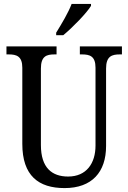

<svg xmlns="http://www.w3.org/2000/svg" viewBox="-20 -951 656 981"><path d="M267 -784V-771H303C353 -812 424 -886 445 -921V-931H346C329 -886 296 -831 267 -784ZM310 10C450 10 522 -72 522 -205V-601C522 -664 552 -673 592 -673H603V-714H388V-673H399C439 -673 468 -664 468 -605V-207C468 -117 422 -49 328 -49C246 -49 189 -93 189 -210V-601C189 -664 218 -673 258 -673H269V-714H13V-673H25C64 -673 94 -664 94 -605V-216C94 -53 177 10 310 10Z"/></svg>

Font: Noto Serif Ethiopic Cn
Style: Regular
Weight: 400
Width: 3
Designer: Monotype Design Team
Foundry: Monotype Imaging Inc.
Version: Version 2.102